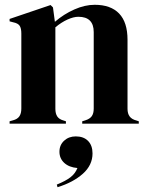

<svg xmlns="http://www.w3.org/2000/svg" viewBox="-20 -516 618 801"><path d="M559 -10V0H323V-10L336 -14Q355 -20 363 -31.5Q371 -43 371 -63V-210V-382Q371 -446 307 -446Q287 -446 261.5 -434.5Q236 -423 211 -402V-210V-62Q211 -42 219 -30Q227 -18 246 -13L255 -10V0H20V-10L34 -14Q53 -19 61 -31Q69 -43 69 -63V-210V-265V-376Q69 -398 62 -408.5Q55 -419 35 -423L20 -427V-437L191 -495L201 -485L209 -425Q246 -457 290 -476.5Q334 -496 375 -496Q442 -496 477 -459.5Q512 -423 512 -350V-210V-62Q512 -42 521 -30Q530 -18 550 -13ZM366 124Q366 173 325.5 209Q285 245 220 265L217 254Q254 239 274 223.5Q294 208 303 185Q268 182 248 163.5Q228 145 228 117Q228 89 247.5 71Q267 53 296 53Q329 53 347.5 72Q366 91 366 124Z"/></svg>

Font: DeepMind Serif Display
Style: Regular
Weight: 800
Designer: Frank Grießhammer / Modifications: Colophon Foundry
Foundry: Colophon Foundry
Version: Version 5.002